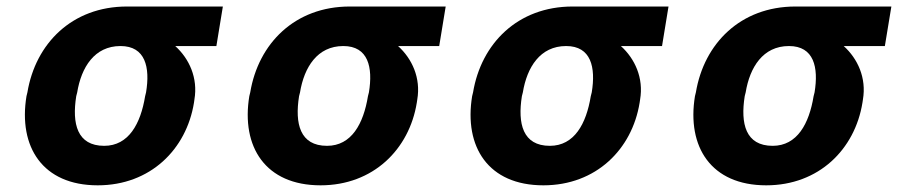

<svg xmlns="http://www.w3.org/2000/svg" viewBox="-20 -548 2723 578"><path d="M62.5 -269.9 59.7 -258.5C34.8 -105.8 108.3 9.9 274.1 9.9C432.9 9.9 541.2 -98.7 563.9 -238.6L565.3 -248.6C576.3 -313.2 549.7 -371.4 507.5 -409.4H631.4L650.9 -528.4H362.2C196.7 -528.4 87 -416.9 62.5 -269.9ZM209.5 -258.5 212.4 -269.9C224.8 -345.2 264.2 -409.4 342.7 -409.4C418 -409.4 432.2 -345.2 419.7 -269.9L416.9 -258.5C403.4 -175.8 367.5 -109 293.7 -109C212 -109 196.4 -175.8 209.5 -258.5Z M733.3 -269.9 730.5 -258.5C705.6 -105.8 779.1 9.9 945 9.9C1103.7 9.9 1212 -98.7 1234.7 -238.6L1236.2 -248.6C1247.2 -313.2 1220.5 -371.4 1178.3 -409.4H1302.2L1321.7 -528.4H1033C867.5 -528.4 757.8 -416.9 733.3 -269.9ZM880.3 -258.5 883.2 -269.9C895.6 -345.2 935 -409.4 1013.5 -409.4C1088.8 -409.4 1103 -345.2 1090.6 -269.9L1087.7 -258.5C1074.2 -175.8 1038.4 -109 964.5 -109C882.8 -109 867.2 -175.8 880.3 -258.5Z M1404.1 -269.9 1401.3 -258.5C1376.4 -105.8 1449.9 9.9 1615.8 9.9C1774.5 9.9 1882.8 -98.7 1905.5 -238.6L1907 -248.6C1918 -313.2 1891.3 -371.4 1849.1 -409.4H1973L1992.5 -528.4H1703.8C1538.4 -528.4 1428.6 -416.9 1404.1 -269.9ZM1551.1 -258.5 1554 -269.9C1566.4 -345.2 1605.8 -409.4 1684.3 -409.4C1759.6 -409.4 1773.8 -345.2 1761.4 -269.9L1758.5 -258.5C1745 -175.8 1709.2 -109 1635.3 -109C1553.6 -109 1538 -175.8 1551.1 -258.5Z M2074.9 -269.9 2072.1 -258.5C2047.2 -105.8 2120.7 9.9 2286.6 9.9C2445.3 9.9 2553.6 -98.7 2576.3 -238.6L2577.8 -248.6C2588.8 -313.2 2562.1 -371.4 2519.9 -409.4H2643.8L2663.4 -528.4H2374.6C2209.2 -528.4 2099.4 -416.9 2074.9 -269.9ZM2221.9 -258.5 2224.8 -269.9C2237.2 -345.2 2276.6 -409.4 2355.1 -409.4C2430.4 -409.4 2444.6 -345.2 2432.2 -269.9L2429.3 -258.5C2415.8 -175.8 2380 -109 2306.1 -109C2224.4 -109 2208.8 -175.8 2221.9 -258.5Z"/></svg>

Font: Magic Ui Pro
Style: Bold Italic
Weight: 700
Italic angle: -9.39999°
Designer: Stefan Endress, Andreas Faust
Version: Version 1.000;FEAKit 1.0